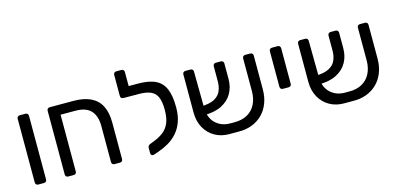

<svg xmlns="http://www.w3.org/2000/svg" viewBox="-66 -1115 3164 1529"><g transform="rotate(-15 1516.0 -350.0)"><path d="M100 0Q89.8 0 83.4 -6.4Q77.1 -12.7 77.1 -22.9V-548.1Q77.1 -558.3 83.4 -564.6Q89.8 -571 100 -571H147.4Q157.6 -571 163.9 -564.6Q170.3 -558.3 170.3 -548.1V-22.9Q170.3 -12.7 163.9 -6.4Q157.6 0 147.4 0Z M347 0Q336.8 0 330.4 -6.4Q324.1 -12.7 324.1 -22.9V-548.1Q324.1 -558.3 330.4 -564.6Q336.8 -571 347 -571H541.5Q628.4 -571 684.8 -543.6Q741.3 -516.2 769.1 -461.6Q796.9 -406.9 796.9 -325.1V-22.9Q796.9 -12.7 790.6 -6.4Q784.2 0 774 0H728.5Q718.3 0 711.9 -6.3Q705.6 -12.6 705.6 -22.7V-321.8Q705.6 -402.1 665.5 -446.6Q625.5 -491.1 536.5 -491.1H415.4V-22.9Q415.4 -12.7 409.1 -6.4Q402.7 0 392.5 0Z M1049.8 9.3Q1040.6 12.1 1032.8 6.7Q1025 1.3 1025 -8.9V-55.2Q1025 -63.8 1030.7 -71.1Q1036.3 -78.3 1047.1 -82.3L1085.5 -97.4Q1125.4 -113.5 1157.7 -138Q1189.9 -162.4 1208.5 -204.3Q1227 -246.2 1227 -314.2Q1227 -379 1211.4 -417.3Q1195.9 -455.5 1159.3 -472.3Q1122.8 -489.2 1060.4 -489.2H1029.6Q1019.6 -489.2 1013.1 -495.6Q1006.6 -501.9 1006.6 -512.1V-548.4Q1006.6 -558.4 1013.1 -564.7Q1019.6 -571 1029.6 -571H1073.8Q1165.1 -571 1218.9 -544.9Q1272.7 -518.8 1296.3 -461.3Q1319.9 -403.9 1319.9 -310.6Q1319.9 -241.3 1300.8 -190Q1281.8 -138.6 1249.3 -102.7Q1216.9 -66.8 1176 -43.2Q1135.2 -19.6 1091.4 -4.8ZM1052 -489.2 932.8 -490Q922.6 -490 916.3 -496Q909.9 -501.9 909.9 -512.1V-687.1Q909.9 -697.3 916.3 -703.6Q922.6 -710 932.8 -710H975.3Q985.5 -710 991.9 -703.6Q998.2 -697.3 998.2 -687.1V-571H1054.4Z M1735.4 -74.6Q1799.7 -73.8 1844.5 -99.1Q1889.2 -124.4 1912.5 -170.8Q1935.8 -217.1 1935.8 -276.9V-548.3Q1935.8 -558.4 1942.2 -564.7Q1948.6 -571 1958.7 -571H2000.5Q2010.7 -571 2017.1 -564.6Q2023.4 -558.3 2023.4 -548.1V-270.2Q2023.4 -205.9 2003.2 -154.4Q1983 -102.9 1946.1 -66.6Q1909.2 -30.4 1858.7 -11.4Q1808.1 7.6 1747.1 5.9H1672.1Q1607.1 5.9 1555 -23.8Q1502.9 -53.6 1472.9 -107.6Q1442.9 -161.6 1442.9 -233.3V-548.1Q1442.9 -558.3 1449.3 -564.6Q1455.7 -571 1465.9 -571H1507.6Q1517.8 -571 1524.2 -564.7Q1530.6 -558.4 1530.6 -548.3L1533.8 -252.9Q1533.8 -166.9 1581.9 -120.7Q1629.9 -74.6 1703.6 -74.6ZM1513.3 -191.6 1511.1 -264.7Q1584.6 -266.4 1624 -287.8Q1663.4 -309.2 1678.5 -345Q1693.6 -380.7 1693.6 -423.9V-547.7Q1693.6 -558.3 1700 -564.6Q1706.4 -571 1716.6 -571H1758.1Q1768.3 -571 1774.7 -564.4Q1781.1 -557.9 1781.1 -547.7V-419.8Q1781.1 -354.7 1752 -302.8Q1723 -251 1663.6 -220.9Q1604.2 -190.8 1513.3 -191.6Z M2179.1 -231.9Q2168.9 -231.9 2162.6 -238.2Q2156.2 -244.6 2156.2 -254.8V-548.1Q2156.2 -558.3 2162.6 -564.6Q2168.9 -571 2179.1 -571H2226.5Q2236.7 -571 2243.1 -564.6Q2249.4 -558.3 2249.4 -548.1V-254.8Q2249.4 -244.6 2243.1 -238.2Q2236.7 -231.9 2226.5 -231.9Z M2681.4 -74.6Q2745.7 -73.8 2790.5 -99.1Q2835.2 -124.4 2858.5 -170.8Q2881.8 -217.1 2881.8 -276.9V-548.3Q2881.8 -558.4 2888.2 -564.7Q2894.6 -571 2904.7 -571H2946.5Q2956.7 -571 2963.1 -564.6Q2969.4 -558.3 2969.4 -548.1V-270.2Q2969.4 -205.9 2949.2 -154.4Q2929 -102.9 2892.1 -66.6Q2855.2 -30.4 2804.7 -11.4Q2754.1 7.6 2693.1 5.9H2618.1Q2553.1 5.9 2501 -23.8Q2448.9 -53.6 2418.9 -107.6Q2388.9 -161.6 2388.9 -233.3V-548.1Q2388.9 -558.3 2395.3 -564.6Q2401.7 -571 2411.9 -571H2453.6Q2463.8 -571 2470.2 -564.7Q2476.6 -558.4 2476.6 -548.3L2479.8 -252.9Q2479.8 -166.9 2527.9 -120.7Q2575.9 -74.6 2649.6 -74.6ZM2459.3 -191.6 2457.1 -264.7Q2530.6 -266.4 2570 -287.8Q2609.4 -309.2 2624.5 -345Q2639.6 -380.7 2639.6 -423.9V-547.7Q2639.6 -558.3 2646 -564.6Q2652.4 -571 2662.6 -571H2704.1Q2714.3 -571 2720.7 -564.4Q2727.1 -557.9 2727.1 -547.7V-419.8Q2727.1 -354.7 2698 -302.8Q2669 -251 2609.6 -220.9Q2550.2 -190.8 2459.3 -191.6Z"/></g></svg>

Font: Rubik Light
Style: Regular
Weight: 300
Designer: Hubert and Fischer
Foundry: Hubert and Fischer
Version: Version 2.300;gftools[0.9.30]